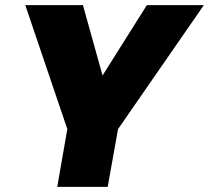

<svg xmlns="http://www.w3.org/2000/svg" viewBox="-20 -725 811 745"><path d="M241.2 -224.1 78.1 -705.1H301.8L377.9 -432.1L549.8 -705.1H771L438 -224.1L397.9 0H202.1Z"/></svg>

Font: Poppins ExtraBold
Style: Italic
Weight: 800
Italic angle: -10°
Designer: Ninad Kale (Devanagari), Jonny Pinhorn (Latin)
Foundry: Indian Type Foundry
Version: Version 3.200;PS 1.000;hotconv 16.6.54;makeotf.lib2.5.65590